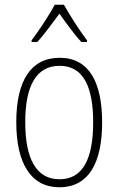

<svg xmlns="http://www.w3.org/2000/svg" viewBox="-20 -850 502 814"><path d="M251 -830H212C189 -786 142 -716 114 -679V-672H138C168 -704 204 -755 232 -792C260 -753 294 -705 325 -672H349V-679C326 -708 276 -784 251 -830ZM413 -331C413 -499 359 -605 233 -605C111 -605 49 -508 49 -332C49 -156 112 -56 232 -56C353 -56 413 -155 413 -331ZM87 -332C87 -485 133 -571 233 -571C336 -571 375 -477 375 -332C375 -174 330 -90 232 -90C133 -90 87 -178 87 -332Z"/></svg>

Font: Noto Sans Malayalam UI Condensed ExtraLight
Style: Regular
Weight: 200
Width: 3
Designer: Jelle Bosma - Monotype Design Team
Foundry: Monotype Imaging Inc.
Version: Version 2.104